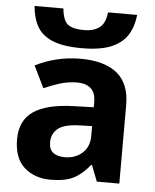

<svg xmlns="http://www.w3.org/2000/svg" viewBox="-55 -827 714 884"><g transform="rotate(5 302.0 -385.5)"><path d="M543 -780.8Q537.6 -728 514.2 -689.5Q490.2 -649.9 439.5 -627.9Q388.2 -606 301.8 -606Q214.4 -606 164.6 -627.4Q115.7 -648.4 94.2 -688Q73.2 -726.1 68.8 -780.8H202.1Q207.5 -725.6 230 -708Q252.4 -689.9 305.2 -689.9Q348.6 -689.9 375.5 -709.5Q403.3 -729.5 408.2 -780.8ZM301.8 -557.1Q411.1 -557.1 470.2 -509.8Q528.8 -461.4 528.8 -363.8V0H424.8L396 -74.2H392.1Q356.9 -30.3 317.9 -10.3Q278.8 9.8 210.9 9.8Q137.7 9.8 89.8 -32.7Q42 -75.2 42 -163.1Q42 -249.5 103 -291.5Q164.1 -333 286.1 -336.9L380.9 -339.8V-363.8Q380.9 -407.2 358.4 -426.8Q335.4 -446.8 295.9 -446.8Q256.8 -446.8 217.8 -435.5Q177.7 -422.9 142.1 -407.2L92.8 -507.8Q138.2 -531.2 190.4 -543.9Q243.2 -557.1 301.8 -557.1ZM323.2 -251Q251 -248.5 223.1 -225.1Q194.8 -201.2 194.8 -162.1Q194.8 -127.9 214.8 -113.3Q234.9 -99.1 267.1 -99.1Q315.9 -99.1 347.7 -127.4Q380.9 -155.8 380.9 -208V-252.9Z"/></g></svg>

Font: Droid Sans Thai
Style: Bold
Weight: 700
Designer: Steve Matteson
Foundry: Ascender Corporation
Version: Version 1.00